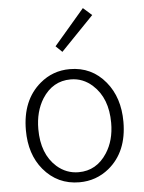

<svg xmlns="http://www.w3.org/2000/svg" viewBox="-58 -887 710 946"><g transform="rotate(-5 297.0 -414.0)"><path d="M296.9 12.7Q188.5 12.7 119.1 -70.3Q55.7 -146.5 55.7 -265.6Q55.7 -414.1 149.4 -493.2Q212.9 -546.9 296.9 -546.9Q405.3 -546.9 473.6 -463.9Q538.1 -385.7 538.1 -265.6Q538.1 -117.2 443.4 -39.1Q379.9 12.7 296.9 12.7ZM296.9 -37.1Q385.7 -37.1 437.5 -117.2Q477.5 -178.7 477.5 -265.6Q477.5 -387.7 405.3 -453.1Q358.4 -496.1 296.9 -496.1Q208 -496.1 156.2 -415Q117.2 -352.5 117.2 -265.6Q117.2 -142.6 189.5 -78.1Q236.3 -37.1 296.9 -37.1ZM268.6 -634.8 237.3 -665 387.7 -840.8 430.7 -802.7Z"/></g></svg>

Font: Taipei Sans TC Beta Light
Style: Regular
Weight: 300
Designer: JT Foundry
Foundry: JT Foundry
Version: Version 1.000